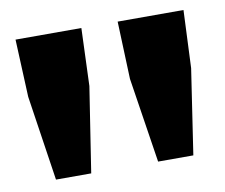

<svg xmlns="http://www.w3.org/2000/svg" viewBox="-53 -944 607 519"><g transform="rotate(-10 250.0 -684.0)"><path d="M19.5 -879.9H200.2L194.3 -721.7L158.2 -488.3H61.5L26.4 -721.7ZM299.8 -879.9H480.5L473.6 -721.7L438.5 -488.3H341.8L305.7 -721.7Z"/></g></svg>

Font: GenEi Gothic M Heavy
Style: Regular
Weight: 800
Designer: o_tamon (Modified); [Source Han Sans]
Ryoko NISHIZUKA  (kana & ideographs); Paul D. Hunt (Latin, Greek & Cyrillic); Wenl
Version: Version 1.1a;Original Version 1.004